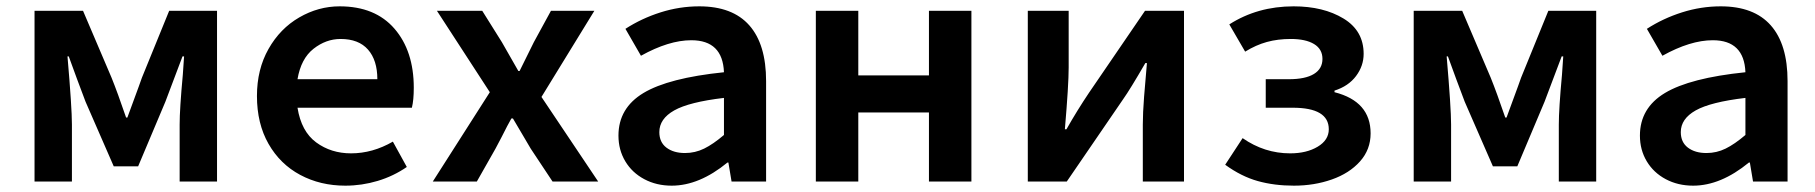

<svg xmlns="http://www.w3.org/2000/svg" viewBox="-20 -573 5730 606"><path d="M89 -539H242L332 -328Q351 -281 378 -202H382L418 -300L428 -328L514 -539H665V0H547V-180Q547 -229 557 -337L561 -395H556L502 -252L416 -48H339L250 -252Q223 -323 197 -395H193Q207 -233 207 -180V0H89Z M791 -270Q791 -354 827.5 -418.5Q864 -483 924.5 -518Q985 -553 1052 -553Q1164 -553 1225 -482.5Q1286 -412 1286 -296Q1286 -257 1280 -233H919Q931 -158 978 -123.5Q1025 -89 1088 -89Q1156 -89 1220 -126L1264 -46Q1222 -17 1172 -2Q1122 13 1070 13Q991 13 927.5 -21Q864 -55 827.5 -119Q791 -183 791 -270ZM1171 -323Q1171 -383 1141.5 -416.5Q1112 -450 1055 -450Q1009 -450 969.5 -419Q930 -388 919 -323Z M1526 -282 1359 -539H1502L1564 -440L1616 -349H1620L1665 -440L1719 -539H1856L1689 -267L1868 0H1724L1655 -104L1635 -138Q1608 -184 1599 -199H1594Q1583 -180 1563 -140L1544 -104L1485 0H1346Z M1932 -145Q1932 -232 2011 -279.5Q2090 -327 2265 -345Q2261 -446 2162 -446Q2091 -446 2003 -397L1954 -482Q2005 -515 2065 -534Q2125 -553 2187 -553Q2292 -553 2345 -493Q2398 -433 2398 -317V0H2289L2279 -60H2276Q2187 13 2100 13Q2052 13 2013.5 -7.5Q1975 -28 1953.5 -64Q1932 -100 1932 -145ZM2265 -147V-264Q2155 -251 2108 -224.5Q2061 -198 2061 -156Q2061 -124 2083.5 -107Q2106 -90 2142 -90Q2174 -90 2202.5 -104Q2231 -118 2265 -147Z M2555 -539H2689V-335H2912V-539H3046V0H2912V-218H2689V0H2555Z M3224 -539H3353V-360Q3353 -305 3341 -165H3346Q3380 -225 3417 -280L3594 -539H3717V0H3587V-180Q3587 -216 3591 -267.5Q3595 -319 3600 -374H3595Q3547 -291 3525 -260L3347 0H3224Z M3847 -53 3902 -137Q3971 -89 4052 -89Q4104 -89 4139 -110Q4174 -131 4174 -165Q4174 -233 4060 -233H3975V-323H4048Q4100 -323 4127 -339.5Q4154 -356 4154 -387Q4154 -418 4127.5 -434Q4101 -450 4054 -450Q4013 -450 3978.5 -440.5Q3944 -431 3910 -410L3860 -496Q3949 -553 4063 -553Q4157 -553 4220.5 -514.5Q4284 -476 4284 -403Q4284 -365 4260 -333Q4236 -301 4192 -287V-282Q4306 -253 4306 -152Q4306 -101 4272.5 -63.5Q4239 -26 4183.5 -6.5Q4128 13 4064 13Q4002 13 3950 -1.5Q3898 -16 3847 -53Z M4442 -539H4595L4685 -328Q4704 -281 4731 -202H4735L4771 -300L4781 -328L4867 -539H5018V0H4900V-180Q4900 -229 4910 -337L4914 -395H4909L4855 -252L4769 -48H4692L4603 -252Q4576 -323 4550 -395H4546Q4560 -233 4560 -180V0H4442Z M5156 -145Q5156 -232 5235 -279.5Q5314 -327 5489 -345Q5485 -446 5386 -446Q5315 -446 5227 -397L5178 -482Q5229 -515 5289 -534Q5349 -553 5411 -553Q5516 -553 5569 -493Q5622 -433 5622 -317V0H5513L5503 -60H5500Q5411 13 5324 13Q5276 13 5237.5 -7.5Q5199 -28 5177.5 -64Q5156 -100 5156 -145ZM5489 -147V-264Q5379 -251 5332 -224.5Q5285 -198 5285 -156Q5285 -124 5307.5 -107Q5330 -90 5366 -90Q5398 -90 5426.5 -104Q5455 -118 5489 -147Z"/></svg>

Font: Nebula Sans Semibold
Style: Regular
Weight: 600
Designer: Paul D. Hunt for Adobe (as Source Sans)
Foundry: Nebula Entertainment & Broadcasting LLC
Version: Version 1.010